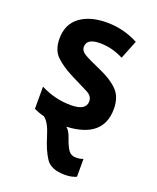

<svg xmlns="http://www.w3.org/2000/svg" viewBox="-147 -643 793 970"><g transform="rotate(20 250.0 -158.0)"><path d="M321 240Q341 240 356.5 236.5Q372 233 382 228V132Q366 139 343 139Q317 139 303 119.5Q289 100 275 59Q263 23 245 9Q440 -1 440 -157Q440 -220 406 -255.5Q372 -291 311 -318Q238 -350 214 -364.5Q190 -379 190 -401Q190 -446 261 -446Q327 -446 388 -414L428 -514Q348 -556 259 -556Q168 -556 114 -515.5Q60 -475 60 -398Q60 -337 94 -304Q128 -271 185 -242Q244 -212 277 -196Q310 -180 310 -151Q310 -101 228 -101Q143 -101 65 -141V-22Q91 -9 120 -2Q149 18 170 88Q191 158 218.5 199Q246 240 321 240Z"/></g></svg>

Font: Noto Sans Mono UI Condensed
Style: Bold
Weight: 700
Width: 3
Designer: Monotype Design team
Foundry: Monotype Imaging Inc.
Version: 1.000